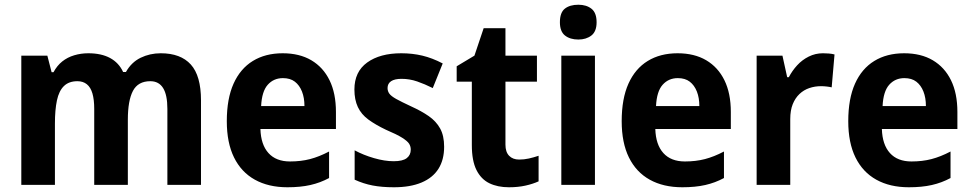

<svg xmlns="http://www.w3.org/2000/svg" viewBox="-20 -781 4103 811"><path d="M659 -556Q743 -556 786 -508.5Q829 -461 829 -357V0H687V-321Q687 -380 669 -409Q651 -438 615 -438Q563 -438 541.5 -397Q520 -356 520 -275V0H378V-321Q378 -360 370.5 -386Q363 -412 347 -425Q331 -438 307 -438Q271 -438 250 -417.5Q229 -397 220.5 -357Q212 -317 212 -259V0H70V-546H180L198 -476H206Q221 -504 243 -521.5Q265 -539 293.5 -547.5Q322 -556 353 -556Q408 -556 445 -536Q482 -516 500 -477H512Q535 -518 574 -537Q613 -556 659 -556Z M1174 -556Q1245 -556 1295 -526.5Q1345 -497 1372 -442Q1399 -387 1399 -308V-236H1080Q1082 -170 1114 -134.5Q1146 -99 1205 -99Q1251 -99 1289.5 -109Q1328 -119 1370 -141V-29Q1333 -9 1291 0.5Q1249 10 1194 10Q1114 10 1056.5 -22Q999 -54 968.5 -116Q938 -178 938 -269Q938 -364 966.5 -427.5Q995 -491 1048 -523.5Q1101 -556 1174 -556ZM1175 -451Q1136 -451 1111 -423Q1086 -395 1083 -333H1266Q1266 -368 1255.5 -394.5Q1245 -421 1225.5 -436Q1206 -451 1175 -451Z M1856 -161Q1856 -106 1832 -68Q1808 -30 1760.5 -10Q1713 10 1644 10Q1593 10 1554 2.5Q1515 -5 1478 -22V-146Q1515 -126 1560 -113Q1605 -100 1643 -100Q1681 -100 1698 -113Q1715 -126 1715 -149Q1715 -163 1708 -174Q1701 -185 1679 -199Q1657 -213 1610 -233Q1566 -254 1536 -276Q1506 -298 1491.5 -329Q1477 -360 1477 -403Q1477 -478 1531 -517Q1585 -556 1675 -556Q1722 -556 1764 -546Q1806 -536 1850 -513L1808 -409Q1774 -426 1742 -437Q1710 -448 1676 -448Q1647 -448 1632 -438Q1617 -428 1617 -409Q1617 -396 1624.5 -385.5Q1632 -375 1653.5 -363Q1675 -351 1718 -331Q1760 -312 1791 -290.5Q1822 -269 1839 -238.5Q1856 -208 1856 -161Z M2173 -107Q2194 -107 2214 -111.5Q2234 -116 2255 -123V-15Q2231 -4 2199.5 3Q2168 10 2130 10Q2082 10 2047 -7Q2012 -24 1992.5 -63Q1973 -102 1973 -168V-436H1909V-501L1984 -546L2023 -662H2115V-546H2248V-436H2115V-170Q2115 -139 2130.5 -123Q2146 -107 2173 -107Z M2493 -546V0H2351V-546ZM2423 -761Q2457 -761 2478.5 -744Q2500 -727 2500 -687Q2500 -648 2478 -631Q2456 -614 2423 -614Q2388 -614 2366.5 -631Q2345 -648 2345 -687Q2345 -728 2366 -744.5Q2387 -761 2423 -761Z M2842 -556Q2913 -556 2963 -526.5Q3013 -497 3040 -442Q3067 -387 3067 -308V-236H2748Q2750 -170 2782 -134.5Q2814 -99 2873 -99Q2919 -99 2957.5 -109Q2996 -119 3038 -141V-29Q3001 -9 2959 0.5Q2917 10 2862 10Q2782 10 2724.5 -22Q2667 -54 2636.5 -116Q2606 -178 2606 -269Q2606 -364 2634.5 -427.5Q2663 -491 2716 -523.5Q2769 -556 2842 -556ZM2843 -451Q2804 -451 2779 -423Q2754 -395 2751 -333H2934Q2934 -368 2923.5 -394.5Q2913 -421 2893.5 -436Q2874 -451 2843 -451Z M3456 -556Q3467 -556 3480.5 -555Q3494 -554 3505 -551L3493 -412Q3485 -414 3472.5 -415.5Q3460 -417 3448 -417Q3422 -417 3398.5 -409Q3375 -401 3357 -384Q3339 -367 3328.5 -341Q3318 -315 3318 -278V0H3176V-546H3285L3305 -455H3312Q3326 -482 3347 -505Q3368 -528 3396 -542Q3424 -556 3456 -556Z M3799 -556Q3870 -556 3920 -526.5Q3970 -497 3997 -442Q4024 -387 4024 -308V-236H3705Q3707 -170 3739 -134.5Q3771 -99 3830 -99Q3876 -99 3914.5 -109Q3953 -119 3995 -141V-29Q3958 -9 3916 0.5Q3874 10 3819 10Q3739 10 3681.5 -22Q3624 -54 3593.5 -116Q3563 -178 3563 -269Q3563 -364 3591.5 -427.5Q3620 -491 3673 -523.5Q3726 -556 3799 -556ZM3800 -451Q3761 -451 3736 -423Q3711 -395 3708 -333H3891Q3891 -368 3880.5 -394.5Q3870 -421 3850.5 -436Q3831 -451 3800 -451Z"/></svg>

Font: Noto Sans Thai SemiCondensed
Style: Bold
Weight: 700
Width: 4
Designer: Monotype Design Team
Foundry: Monotype Imaging Inc.
Version: Version 2.001